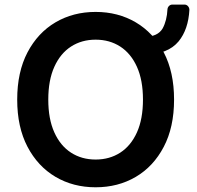

<svg xmlns="http://www.w3.org/2000/svg" viewBox="-20 -788 840 818"><path d="M53.3 -363.6Q53.3 -481.2 97.1 -564.8Q141 -648.4 216.4 -692.8Q291.9 -737.2 387.4 -737.2Q483 -737.2 558.4 -692.8Q633.9 -648.4 677.7 -564.8Q721.6 -481.2 721.6 -363.6Q721.6 -246.1 677.7 -162.5Q633.9 -78.8 558.4 -34.4Q483 9.9 387.4 9.9Q291.9 9.9 216.4 -34.6Q141 -79.2 97.1 -162.8Q53.3 -246.4 53.3 -363.6ZM589.1 -363.6Q589.1 -446.4 563.4 -503.4Q537.6 -560.4 492.2 -589.7Q446.7 -619 387.4 -619Q328.1 -619 282.7 -589.7Q237.2 -560.4 211.5 -503.4Q185.7 -446.4 185.7 -363.6Q185.7 -280.9 211.5 -223.9Q237.2 -166.9 282.7 -137.6Q328.1 -108.3 387.4 -108.3Q446.7 -108.3 492.2 -137.6Q537.6 -166.9 563.4 -223.9Q589.1 -280.9 589.1 -363.6ZM672.9 -666.9Q691.1 -700.3 693.5 -748.6Q694.2 -756.7 700.1 -762.6Q706 -768.5 714.5 -768.5H766Q774.9 -768.5 780.9 -761.7Q786.9 -755 786.9 -745.7Q782.3 -662.6 741.1 -611.9Q694.6 -556.1 598.4 -556.1V-631.7Q652 -631.7 672.9 -666.9Z"/></svg>

Font: DeltaSans SemiBold
Style: Regular
Weight: 600
Designer: Rasmus Andersson
Foundry: rsms
Version: Version 3.012